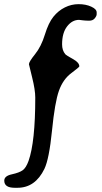

<svg xmlns="http://www.w3.org/2000/svg" viewBox="-35 -724 488 919"><path d="M262.2 -511.7Q262.2 -482.9 277.3 -464.8Q282.7 -458.5 313.7 -441.7Q344.7 -424.8 344.7 -406.2Q344.7 -402.8 305.7 -373.5Q266.6 -344.2 247.1 -289.6Q227.5 -234.9 213.9 -98.6Q200.2 37.1 177.7 84Q133.8 174.8 48.8 174.8H35.2Q-14.6 174.8 -14.6 140.6Q-14.6 118.2 21.5 110.4Q57.6 102.5 73.7 90.8Q89.8 79.1 101.6 46.4Q133.8 -44.4 133.8 -257.3Q133.8 -293.5 118.7 -354Q103.5 -414.6 103.5 -416.5Q103.5 -428.2 132.8 -464.6Q162.1 -501 179.7 -558.1Q197.3 -615.2 220.7 -644Q244.1 -672.9 275.4 -688.5Q306.6 -704.1 341.3 -704.1Q376 -704.1 401.9 -692.1Q427.7 -680.2 427.7 -664.6V-655.8Q427.7 -647.5 418.5 -636.2Q409.2 -625 392.3 -625Q375.5 -625 363.3 -626.5L343.3 -628.9Q310.5 -628.9 286.4 -597.9Q262.2 -566.9 262.2 -511.7Z"/></svg>

Font: Averia Libre Light
Style: Regular
Weight: 300
Version: Version 1.002